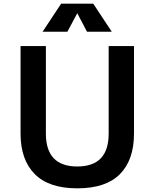

<svg xmlns="http://www.w3.org/2000/svg" viewBox="-20 -1009 842 1046"><path d="M92 0ZM92 -281V-758H230V-281Q230 -102 401 -102Q572 -102 572 -281V-758H710V-281Q710 -138 633.5 -60.5Q557 17 401 17Q246 17 169 -61Q92 -139 92 -281ZM454 -836 401 -937 347 -836H212L313 -989H488L589 -836Z"/></svg>

Font: Biryani
Style: Bold
Weight: 700
Designer: Dan Reynolds and Mathieu Reguer
Foundry: Dan Reynolds and Mathieu Reguer
Version: Version 1.004; ttfautohint (v1.1) -l 5 -r 5 -G 72 -x 0 -D la